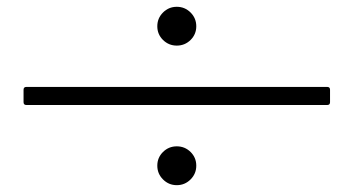

<svg xmlns="http://www.w3.org/2000/svg" viewBox="-20 -539 1040 565"><path d="M49.3 -238.3V-274.9Q49.3 -283.2 57.6 -283.2H942.9Q951.2 -283.2 951.2 -274.9V-238.3Q951.2 -230 942.9 -230H57.6Q49.3 -230 49.3 -238.3ZM459.7 -11Q442.9 -27.8 442.9 -51.5Q442.9 -75.2 459.7 -91.8Q476.6 -108.4 500.2 -108.4Q523.9 -108.4 540.8 -91.8Q557.6 -75.2 557.6 -51.5Q557.6 -27.8 540.8 -11Q523.9 5.9 500.2 5.9Q476.6 5.9 459.7 -11ZM459.7 -421.4Q442.9 -438 442.9 -461.7Q442.9 -485.4 459.7 -502.2Q476.6 -519 500.2 -519Q523.9 -519 540.8 -502.2Q557.6 -485.4 557.6 -461.7Q557.6 -438 540.8 -421.4Q523.9 -404.8 500.2 -404.8Q476.6 -404.8 459.7 -421.4Z"/></svg>

Font: UnifrakturMaguntia20
Style: Book
Weight: 400
Designer: j. 'mach' wust, Gerrit Ansmann, Georg Duffner, based on a font by Peter Wiegel, original typeface by Carl Albert Fahrenw
Version: Version 2017-03-19